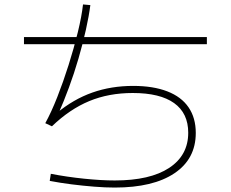

<svg xmlns="http://www.w3.org/2000/svg" viewBox="-20 -817 1040 865"><path d="M497 28Q455 28 404.5 24Q354 20 302.5 13.5Q251 7 204 -2L209 -34Q281 -20 358.5 -12Q436 -4 497 -4Q656 -4 742 -60.5Q828 -117 828 -219Q828 -307 764.5 -352.5Q701 -398 578 -398Q470 -398 382 -361.5Q294 -325 214 -248L184 -262Q211 -311 238 -379.5Q265 -448 289 -524Q313 -600 330.5 -671.5Q348 -743 354 -797L387 -794Q381 -746 367 -683Q353 -620 333.5 -553Q314 -486 290.5 -422.5Q267 -359 244 -307H235Q311 -370 396 -400Q481 -430 580 -430Q670 -430 733.5 -405.5Q797 -381 829.5 -333.5Q862 -286 862 -218Q862 -101 766 -36.5Q670 28 497 28ZM88 -618V-650H912V-618Z"/></svg>

Font: M PLUS 1 ExtraLight
Style: Regular
Weight: 250
Version: Version 1.001